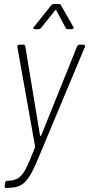

<svg xmlns="http://www.w3.org/2000/svg" viewBox="-20 -721 437 941"><path d="M3 190 5 175Q5 171 8 168Q11 165 16 165H19Q51 164 70 151.5Q89 139 106 107Q123 75 151 3Q152 1 152 -3L65 -491V-493Q65 -502 75 -502H95Q102 -502 104 -494L176 -57Q176 -55 178.5 -55Q181 -55 182 -57L358 -494Q363 -502 370 -502H389Q394 -502 396 -499Q398 -496 396 -491L167 56Q141 119 120.5 149Q100 179 76.5 189.5Q53 200 14 200H8Q6 200 4 197Q2 194 3 190ZM147 -590 231 -695Q236 -701 244 -701H268Q277 -701 279 -695L339 -590Q341 -586 341 -585Q341 -582 338.5 -580Q336 -578 332 -578H313Q304 -578 302 -584L256 -670Q255 -672 253 -672Q251 -672 250 -670L181 -584Q176 -578 169 -578H151Q145 -578 143.5 -582Q142 -586 147 -590Z"/></svg>

Font: Barlow Semi Condensed ExLight
Style: Italic
Weight: 275
Width: 4
Italic angle: -7°
Designer: Jeremy Tribby
Foundry: Tribby Type
Version: Version 1.408